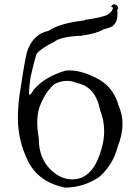

<svg xmlns="http://www.w3.org/2000/svg" viewBox="-20 -845 628 881"><path d="M279 16Q363 15 434 -32Q498 -87 519 -169Q542 -226 542 -276Q542 -321 524 -361Q500 -450 418 -489Q352 -522 298 -522L281 -521Q186 -493 136 -435Q121 -410 116 -410Q113 -410 113 -419Q113 -437 120 -490Q134 -554 148 -598Q166 -622 227 -652Q256 -677 353 -681Q427 -692 454 -710Q497 -721 499 -728Q519 -744 519 -780L518 -801Q522 -804 522 -808Q522 -809 521 -812.5Q520 -816 518 -819Q516 -822 506 -825H503Q495 -825 490 -814L499 -810Q496 -793 477.5 -780Q459 -767 379 -755L378 -756L364 -751Q253 -738 204 -704Q130 -688 104 -607Q92 -559 77 -455Q62 -373 62 -305Q62 -199 109.5 -104Q157 -9 279 16ZM312 -22Q258 -22 213 -66Q158 -119 158 -208V-211Q151 -249 151 -282Q151 -322 161 -353Q188 -425 231 -460Q260 -474 288 -474Q311 -474 333 -464Q418 -448 439 -341Q458 -293 458 -243Q458 -200 444 -156Q405 -22 312 -22Z"/></svg>

Font: Xiaobo Songti 小帛宋体
Style: Regular
Weight: 400
Version: Version 1.501;March 17, 2024;FontCreator 14.0.0.2814 64-bit